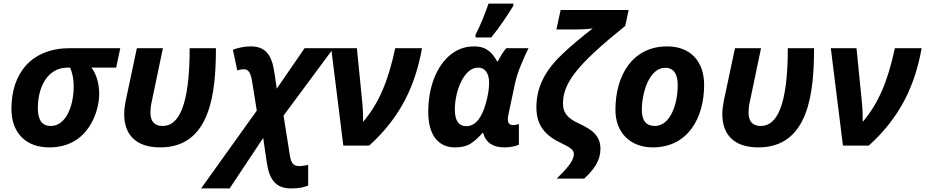

<svg xmlns="http://www.w3.org/2000/svg" viewBox="-20 -816 5185 1076"><path d="M44 -207C44 -68 128 10 256 10C482 10 536 -202 536 -288C536 -355 516 -408 492 -437H631L654 -546H372C156 -546 44 -405 44 -207ZM192 -210C192 -323 243 -437 359 -437H373C385 -408 393 -376 393 -333C393 -217 347 -110 265 -110C216 -110 192 -143 192 -210Z M878 10C1161 10 1190 -298 1190 -546H1043C1043 -222 981 -110 892 -110C846 -110 823 -135 823 -186C823 -204 825 -224 830 -245L893 -546H747L684 -249C679 -224 676 -199 676 -176C676 -65 738 10 878 10Z M1267 240 1455 -43 1475 94C1490 195 1528 240 1612 240C1651 240 1679 235 1707 224V108C1684 113 1670 115 1657 115C1629 115 1612 102 1605 58L1569 -168L1849 -546H1687L1531 -319L1518 -408C1503 -513 1465 -556 1384 -556C1349 -556 1313 -548 1285 -537L1310 -421C1323 -426 1335 -428 1346 -428C1373 -428 1385 -408 1393 -359L1419 -196L1107 240Z M1836 -546 1904 0H2049C2226 -160 2308 -339 2345 -546H2195C2155 -358 2102 -236 2015 -133C2015 -162 2014 -208 2010 -245L1980 -546Z M2529 10C2568 10 2600 2 2623 -15C2646 -31 2666 -50 2684 -71H2688C2703 -14 2746 10 2807 10C2844 10 2873 2 2888 -5V-121C2880 -118 2867 -115 2856 -115C2836 -115 2826 -126 2826 -147C2826 -154 2827 -163 2829 -173L2862 -329C2871 -374 2884 -416 2901 -455C2917 -494 2931 -525 2942 -546H2818C2799 -527 2781 -493 2770 -472H2766C2739 -520 2708 -556 2637 -556C2586 -556 2542 -540 2503 -508C2426 -444 2380 -328 2380 -188C2380 -52 2442 10 2529 10ZM2594 -109C2551 -109 2529 -140 2529 -202C2529 -309 2582 -437 2658 -437C2701 -437 2721 -403 2721 -351C2721 -316 2713 -270 2702 -235C2682 -162 2647 -109 2594 -109ZM2733 -606C2784 -669 2825 -732 2857 -784V-796H2718C2701 -746 2669 -666 2645 -621V-606Z M3254 185C3311 132 3345 83 3345 18C3345 -61 3290 -93 3222 -125C3170 -149 3135 -178 3135 -235C3135 -350 3212 -452 3484 -671L3503 -760H3122L3098 -651H3214C3233 -651 3270 -652 3302 -657C3241 -610 3186 -564 3139 -520C3043 -431 2986 -337 2986 -214C2986 -113 3036 -55 3129 -12C3186 15 3196 28 3196 48C3196 88 3151 134 3100 185Z M3638 10C3836 10 3926 -156 3926 -340C3926 -476 3846 -556 3719 -556C3524 -556 3429 -393 3429 -200C3429 -70 3515 10 3638 10ZM3650 -110C3601 -110 3577 -140 3577 -200C3577 -298 3619 -436 3708 -436C3760 -436 3778 -395 3778 -340C3778 -223 3732 -110 3650 -110Z M4230 10C4513 10 4542 -298 4542 -546H4395C4395 -222 4333 -110 4244 -110C4198 -110 4175 -135 4175 -186C4175 -204 4177 -224 4182 -245L4245 -546H4099L4036 -249C4031 -224 4028 -199 4028 -176C4028 -65 4090 10 4230 10Z M4636 -546 4704 0H4849C5026 -160 5108 -339 5145 -546H4995C4955 -358 4902 -236 4815 -133C4815 -162 4814 -208 4810 -245L4780 -546Z"/></svg>

Font: BC Sans
Style: Bold Italic
Weight: 700
Italic angle: -12°
Designer: Monotype Design Team
Province of B.C.
Foundry: Monotype Imaging Inc.
Version: Version 2.000;GOOG;noto-source:20170915:90ef993387c0